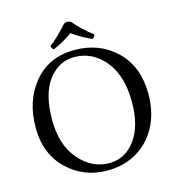

<svg xmlns="http://www.w3.org/2000/svg" viewBox="-119 -915 940 1026"><g transform="rotate(-15 351.0 -402.5)"><path d="M366.2 -808.1Q410.2 -754.9 469.2 -710.9Q464.4 -694.8 453.1 -689.9Q388.2 -719.7 347.2 -751Q300.3 -716.8 240.2 -689.9Q229 -696.8 226.1 -710.9Q267.1 -741.7 327.1 -808.1Q345.2 -819.3 366.2 -808.1ZM331.1 -622.1Q249 -622.1 190.9 -548.1Q132.8 -474.1 132.8 -327.1Q132.8 -189 202.9 -107.4Q272.9 -25.9 370.1 -25.9Q458 -25.9 513.9 -102.5Q569.8 -179.2 569.8 -310.1Q569.8 -456.1 502 -539.1Q434.1 -622.1 331.1 -622.1ZM666 -329.1Q666 -204.1 604 -116.2Q562 -56.2 496.8 -23.2Q431.6 9.8 350.1 9.8Q218.3 9.8 127.7 -78.1Q37.1 -166 37.1 -310.1Q37.1 -460 120.1 -559.1Q203.1 -658.2 344.2 -658.2Q483.4 -658.2 574.7 -569.1Q666 -480 666 -329.1Z"/></g></svg>

Font: Linux Libertine O
Style: Regular
Weight: 400
Designer: Philipp H. Poll
Foundry: Philipp H. Poll
Version: Version 5.3.0